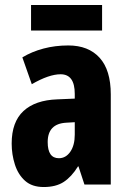

<svg xmlns="http://www.w3.org/2000/svg" viewBox="-20 -743 518 773"><path d="M255 -560Q336 -560 381 -510.5Q426 -461 426 -363V0H320L296 -73H294Q268 -31 236.5 -10.5Q205 10 156 10Q109 10 81 -15Q53 -40 40 -80.5Q27 -121 27 -165Q27 -252 74.5 -296Q122 -340 211 -343L281 -346V-365Q281 -444 224 -444Q177 -444 108 -404L70 -512Q108 -535 155 -547.5Q202 -560 255 -560ZM247 -249Q172 -245 172 -171Q172 -106 217 -106Q245 -106 263 -132Q281 -158 281 -201V-251ZM391 -723V-620H105V-723Z"/></svg>

Font: Noto Sans Lao ExtraCondensed ExtraBold
Style: Regular
Weight: 800
Width: 2
Designer: Monotype Design Team
Foundry: Monotype Imaging Inc.
Version: Version 2.003; ttfautohint (v1.8.4.7-5d5b)